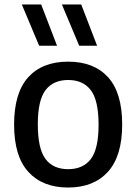

<svg xmlns="http://www.w3.org/2000/svg" viewBox="-20 -828 609 858"><path d="M43 -271Q43 -413 106.2 -482.8Q169.5 -552.5 284.5 -552.5Q399.5 -552.5 462.8 -483Q526 -413.5 526 -271.5Q526 -130.5 462.2 -60.2Q398.5 10 284.5 10Q170.5 10 106.8 -59.8Q43 -129.5 43 -271ZM420.5 -270Q420.5 -379 386 -424.8Q351.5 -470.5 284.5 -470.5Q218 -470.5 183.5 -425.2Q149 -380 149 -272.5Q149 -163.5 183.2 -117.8Q217.5 -72 284.5 -72Q351.5 -72 386 -117.5Q420.5 -163 420.5 -270ZM155 -623.5 77.5 -808H164L235 -623.5ZM334 -623.5 256.5 -808H343L414 -623.5Z"/></svg>

Font: Encode Sans Medium
Style: Regular
Weight: 500
Designer: Multiple Designers
Foundry: Impallari Type
Version: Version 2.000